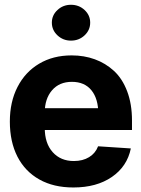

<svg xmlns="http://www.w3.org/2000/svg" viewBox="-20 -789 603 819"><path d="M293 10.7Q208.5 10.7 147.9 -23.4Q86.9 -57.6 54.4 -120.8Q22 -184.1 22 -270.5Q22 -354.5 54.7 -418Q87.4 -481.9 147 -517.3Q206.5 -552.7 285.6 -552.7Q338.9 -552.7 384.5 -536.1Q430.2 -519.5 466.1 -486.6Q502 -453.6 522.5 -399.4Q543 -345.2 543 -275.4V-234.4H82V-327.6H469.7L399.4 -303.2Q399.4 -367.7 370.1 -403.8Q340.8 -439.9 286.6 -439.9Q232.9 -439.9 201.9 -403.8Q170.9 -367.7 170.9 -309.1V-243.2Q170.9 -177.7 204.8 -139.9Q238.8 -102.1 294.9 -102.1Q333 -102.1 360.1 -118.7Q387.2 -135.3 398.4 -165L538.1 -155.8Q522.5 -79.1 457.3 -34.2Q392.1 10.7 293 10.7ZM282.7 -615.7Q249 -615.7 225.1 -638.2Q201.2 -660.6 201.2 -692.4Q201.2 -724.1 225.1 -746.3Q249 -768.6 282.7 -768.6Q316.9 -768.6 340.8 -746.3Q364.7 -724.1 364.7 -692.4Q364.7 -660.6 340.8 -638.2Q316.9 -615.7 282.7 -615.7Z"/></svg>

Font: Inter Tight Stencil
Style: Bold
Weight: 700
Designer: Rasmus Andersson
Foundry: rsms
Version: Version 3.004;Glyphs 3.1.2 (3151)